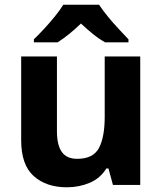

<svg xmlns="http://www.w3.org/2000/svg" viewBox="-20 -786 690 816"><path d="M576 -546V0H460L441 -70H432Q406 -28 361 -9Q316 10 264 10Q177 10 123.5 -37.5Q70 -85 70 -190V-546H222V-228Q222 -170 242.5 -140.5Q263 -111 308 -111Q376 -111 400.5 -157Q425 -203 425 -290V-546ZM401 -766Q416 -743 438.5 -715.5Q461 -688 485 -662.5Q509 -637 526 -619V-606H427Q400 -621 375.5 -641Q351 -661 324 -686Q298 -661 274.5 -642Q251 -623 225 -606H124V-619Q143 -637 167 -663Q191 -689 213 -716Q235 -743 249 -766Z"/></svg>

Font: Noto Sans Cherokee
Style: Bold
Weight: 700
Designer: Monotype Design Team
Foundry: Monotype Imaging Inc.
Version: Version 2.001; ttfautohint (v1.8.4.7-5d5b)